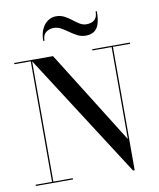

<svg xmlns="http://www.w3.org/2000/svg" viewBox="-104 -1063 955 1153"><g transform="rotate(-10 374.0 -486.0)"><path d="M129.5 -750V-7.5H248V0H21.5V-7.5H121.5V-742.5H21.5V-750ZM727.5 -750V-742.5H622.5V10H612.5L124 -750H258.5L614.5 -181.5V-742.5H497.5V-750ZM474 -837Q447 -837 423.8 -849Q400.5 -861 379.2 -876.5Q358 -892 336.5 -904Q315 -916 291 -916Q265.5 -916 244.8 -901Q224 -886 224 -850H216.5Q216.5 -892.5 230.5 -922.2Q244.5 -952 267.5 -967.2Q290.5 -982.5 317 -982.5Q345.5 -982.5 368 -970.5Q390.5 -958.5 410.2 -943Q430 -927.5 449.2 -915.5Q468.5 -903.5 490 -903.5Q521 -903.5 539 -918.8Q557 -934 557 -970H564.5Q564.5 -922.5 555 -893.2Q545.5 -864 525.5 -850.5Q505.5 -837 474 -837Z"/></g></svg>

Font: BodoniModa_28ptMedium
Style: Regular
Weight: 500
Designer: Owen Earl
Foundry: indestructible type
Version: Version 2.004